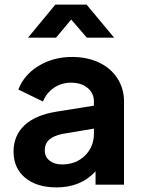

<svg xmlns="http://www.w3.org/2000/svg" viewBox="-20 -804 620 836"><path d="M39 -144Q39 -213 86 -258Q133 -303 227 -318L389 -344V-362Q389 -398 361.5 -421Q334 -444 289 -444Q247 -444 214.5 -421.5Q182 -399 167 -362L60 -414Q84 -478 148 -517Q212 -556 294 -556Q360 -556 411.5 -531.5Q463 -507 491.5 -462.5Q520 -418 520 -362V0H396V-58Q332 12 226 12Q140 12 89.5 -30Q39 -72 39 -144ZM250 -88Q311 -88 350 -126.5Q389 -165 389 -222V-244L252 -221Q213 -213 194 -195.5Q175 -178 175 -149Q175 -121 196 -104.5Q217 -88 250 -88ZM221 -784H357L477 -640H358L290 -719L224 -640H102Z"/></svg>

Font: Evergrow Sans
Style: Bold
Weight: 700
Foundry: 10Web
Version: Version 1.000